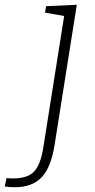

<svg xmlns="http://www.w3.org/2000/svg" viewBox="-121 -548 400 805"><path d="M72 -522 201 -528 108 59Q93 154 53.5 195.5Q14 237 -59 237Q-80 237 -101 234L-94 199Q-83 200 -64 200Q-5 200 22.5 170.5Q50 141 61 68L148 -481L68 -495Z"/></svg>

Font: Bitter Pro Light
Style: Italic
Weight: 300
Italic angle: -9°
Designer: Sol Matas, and Bitter project Authors
Foundry: Sol Matas
Version: Version 1.010